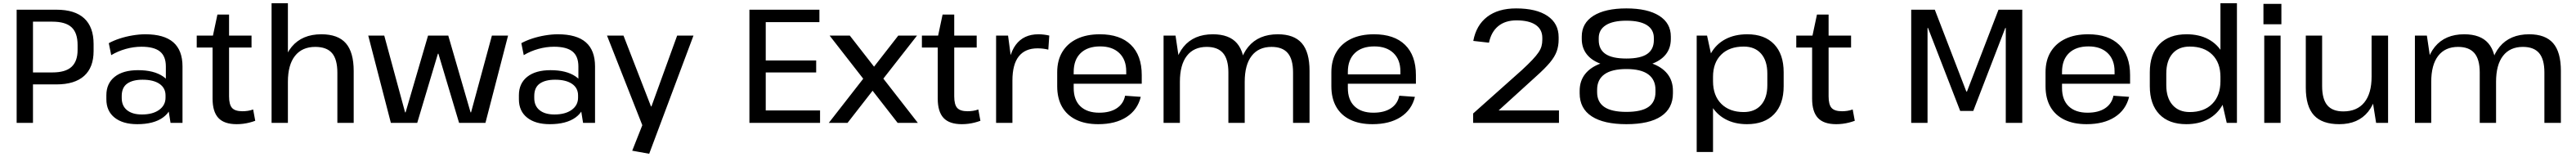

<svg xmlns="http://www.w3.org/2000/svg" viewBox="-20 -760 15935 971"><path d="M83 -700H329Q443 -700 501 -646.5Q559 -593 559 -488V-444Q559 -343 500.5 -290.5Q442 -238 329 -238H179V-312H304Q385 -312 422.5 -346.5Q460 -381 460 -451V-482Q460 -557 422.5 -591.5Q385 -626 304 -626H161L184 -651V0H83Z M1006 -182V-349Q1006 -412 969.5 -441.5Q933 -471 855 -471Q807 -471 758.5 -457.5Q710 -444 668 -419L653 -493Q682 -509 720 -521.5Q758 -534 800 -541Q842 -548 879 -548Q995 -548 1052 -498.5Q1109 -449 1109 -349V0H1035ZM829 8Q740 8 689 -32.5Q638 -73 638 -146V-171Q638 -244 689.5 -285Q741 -326 834 -326Q932 -326 989 -287Q1046 -248 1046 -175V-149Q1046 -75 988.5 -33.5Q931 8 829 8ZM858 -52Q925 -52 964.5 -80.5Q1004 -109 1004 -156V-170Q1004 -216 966.5 -241.5Q929 -267 862 -267Q801 -267 767 -243Q733 -219 733 -166V-154Q733 -105 766 -78.5Q799 -52 858 -52Z M1444 8Q1367 8 1331 -30.5Q1295 -69 1295 -150V-529L1325 -670H1397V-164Q1397 -113 1415.5 -92.5Q1434 -72 1480 -72Q1496 -72 1513 -74.5Q1530 -77 1546 -83L1559 -13Q1543 -7 1523.5 -2Q1504 3 1484 5.5Q1464 8 1444 8ZM1197 -540H1536V-466H1197Z M2067 -310Q2067 -393 2034 -431.5Q2001 -470 1930 -470Q1849 -470 1805 -414.5Q1761 -359 1761 -254L1719 -184L1720 -249Q1720 -393 1784.5 -470.5Q1849 -548 1968 -548Q2071 -548 2119.5 -492.5Q2168 -437 2168 -321V0H2067ZM1660 -740H1761V-364V0H1660Z M2258 -540H2357L2486 -65H2489L2628 -540H2753L2891 -65H2894L3023 -540H3123L2983 0H2820L2692 -428H2689L2561 0H2398Z M3558 -182V-349Q3558 -412 3521.5 -441.5Q3485 -471 3407 -471Q3359 -471 3310.5 -457.5Q3262 -444 3220 -419L3205 -493Q3234 -509 3272 -521.5Q3310 -534 3352 -541Q3394 -548 3431 -548Q3547 -548 3604 -498.5Q3661 -449 3661 -349V0H3587ZM3381 8Q3292 8 3241 -32.5Q3190 -73 3190 -146V-171Q3190 -244 3241.5 -285Q3293 -326 3386 -326Q3484 -326 3541 -287Q3598 -248 3598 -175V-149Q3598 -75 3540.5 -33.5Q3483 8 3381 8ZM3410 -52Q3477 -52 3516.5 -80.5Q3556 -109 3556 -156V-170Q3556 -216 3518.5 -241.5Q3481 -267 3414 -267Q3353 -267 3319 -243Q3285 -219 3285 -166V-154Q3285 -105 3318 -78.5Q3351 -52 3410 -52Z M3891 172 3969 -25 3960 31 3735 -540H3837L4007 -102H4010L4169 -540H4270L3996 191Z M4694 -77H5053V0H4616V-700H5049V-623H4694L4717 -683V-348L4694 -386H5029V-312H4694L4717 -350V-17Z M5112 -540H5237L5658 0H5533ZM5341 -300 5435 -272 5223 0H5107ZM5328 -272 5537 -540H5653L5422 -245Z M5930 8Q5853 8 5817 -30.5Q5781 -69 5781 -150V-529L5811 -670H5883V-164Q5883 -113 5901.5 -92.5Q5920 -72 5966 -72Q5982 -72 5999 -74.5Q6016 -77 6032 -83L6045 -13Q6029 -7 6009.5 -2Q5990 3 5970 5.5Q5950 8 5930 8ZM5683 -540H6022V-466H5683Z M6142 -540H6216L6243 -337V0H6142ZM6215 -290Q6215 -417 6263.5 -482.5Q6312 -548 6404 -548Q6420 -548 6437 -546Q6454 -544 6471 -540L6465 -453Q6434 -461 6398 -461Q6322 -461 6282.5 -411.5Q6243 -362 6243 -262Z M6774 8Q6694 8 6637 -19.5Q6580 -47 6550 -99.5Q6520 -152 6520 -227V-313Q6520 -387 6552 -439.5Q6584 -492 6643 -520Q6702 -548 6784 -548Q6909 -548 6976 -482.5Q7043 -417 7043 -296V-242H6602V-300H6963L6947 -277V-319Q6947 -391 6904 -432Q6861 -473 6786 -473Q6708 -473 6665 -431.5Q6622 -390 6622 -315V-216Q6622 -142 6663.5 -102.5Q6705 -63 6780 -63Q6847 -63 6888.5 -90.5Q6930 -118 6940 -168L7037 -161Q7017 -80 6948.5 -36Q6880 8 6774 8Z M7979 -312Q7979 -393 7946.5 -431.5Q7914 -470 7846 -470Q7766 -470 7723 -414.5Q7680 -359 7680 -254L7638 -184V-249Q7638 -393 7702 -470.5Q7766 -548 7885 -548Q7985 -548 8033 -493Q8081 -438 8081 -322V0H7979ZM7178 -540H7252L7279 -358V0H7178ZM7579 -312Q7579 -393 7546 -431.5Q7513 -470 7445 -470Q7365 -470 7322 -414.5Q7279 -359 7279 -254L7238 -184V-249Q7238 -393 7301.5 -470.5Q7365 -548 7483 -548Q7584 -548 7632 -492.5Q7680 -437 7680 -322V0H7579Z M8470 8Q8390 8 8333 -19.5Q8276 -47 8246 -99.5Q8216 -152 8216 -227V-313Q8216 -387 8248 -439.5Q8280 -492 8339 -520Q8398 -548 8480 -548Q8605 -548 8672 -482.5Q8739 -417 8739 -296V-242H8298V-300H8659L8643 -277V-319Q8643 -391 8600 -432Q8557 -473 8482 -473Q8404 -473 8361 -431.5Q8318 -390 8318 -315V-216Q8318 -142 8359.5 -102.5Q8401 -63 8476 -63Q8543 -63 8584.5 -90.5Q8626 -118 8636 -168L8733 -161Q8713 -80 8644.5 -36Q8576 8 8470 8Z M9093 -58 9395 -327Q9435 -364 9459.5 -390Q9484 -416 9497.5 -436Q9511 -456 9516 -474.5Q9521 -493 9521 -514V-526Q9521 -578 9480 -606Q9439 -634 9361 -634Q9292 -634 9248.5 -598.5Q9205 -563 9191 -496L9094 -507Q9112 -604 9180 -656Q9248 -708 9359 -708Q9484 -708 9553 -661.5Q9622 -615 9622 -530V-516Q9622 -476 9610 -442.5Q9598 -409 9568 -373Q9538 -337 9482 -287L9188 -20L9158 -77H9624V0H9093Z M10041 8Q9901 8 9826.5 -40.5Q9752 -89 9752 -183V-198Q9752 -260 9786.5 -303Q9821 -346 9885.5 -368.5Q9950 -391 10041 -391Q10132 -391 10196.5 -368.5Q10261 -346 10295 -303Q10329 -260 10329 -198V-183Q10329 -90 10256 -41Q10183 8 10041 8ZM10041 -68Q10134 -68 10177.5 -98.5Q10221 -129 10221 -190V-205Q10221 -267 10176.5 -300Q10132 -333 10041 -333Q9951 -333 9905.5 -300.5Q9860 -268 9860 -205V-190Q9860 -129 9904.5 -98.5Q9949 -68 10041 -68ZM10041 -342Q9953 -342 9891 -362.5Q9829 -383 9797 -423Q9765 -463 9765 -519V-534Q9765 -617 9837.5 -662.5Q9910 -708 10041 -708Q10172 -708 10244 -662.5Q10316 -617 10316 -534V-519Q10316 -462 10284 -422.5Q10252 -383 10191 -362.5Q10130 -342 10041 -342ZM10041 -398Q10129 -398 10170 -426.5Q10211 -455 10211 -512V-525Q10211 -577 10168 -604.5Q10125 -632 10041 -632Q9957 -632 9913.5 -604Q9870 -576 9870 -525V-512Q9870 -455 9911.5 -426.5Q9953 -398 10041 -398Z M10787 8Q10710 8 10652.5 -23.5Q10595 -55 10563.5 -113Q10532 -171 10531 -249V-295Q10532 -373 10564 -430Q10596 -487 10653.5 -517.5Q10711 -548 10789 -548Q10896 -548 10955 -486.5Q11014 -425 11014 -313V-227Q11014 -115 10954.5 -53.5Q10895 8 10787 8ZM10476 -540H10540L10577 -370V180H10476ZM10767 -67Q10836 -67 10874.5 -111Q10913 -155 10913 -233V-305Q10913 -384 10874.5 -428Q10836 -472 10767 -472Q10678 -472 10627.5 -422Q10577 -372 10577 -285V-258Q10577 -169 10628 -118Q10679 -67 10767 -67Z M11339 8Q11262 8 11226 -30.5Q11190 -69 11190 -150V-529L11220 -670H11292V-164Q11292 -113 11310.5 -92.5Q11329 -72 11375 -72Q11391 -72 11408 -74.5Q11425 -77 11441 -83L11454 -13Q11438 -7 11418.5 -2Q11399 3 11379 5.5Q11359 8 11339 8ZM11092 -540H11431V-466H11092Z M11803 -700H11949L12144 -194H12148L12343 -700H12490V0H12388V-587H12385L12187 -74H12106L11907 -587H11904V0H11803Z M12888 8Q12808 8 12751 -19.5Q12694 -47 12664 -99.5Q12634 -152 12634 -227V-313Q12634 -387 12666 -439.5Q12698 -492 12757 -520Q12816 -548 12898 -548Q13023 -548 13090 -482.5Q13157 -417 13157 -296V-242H12716V-300H13077L13061 -277V-319Q13061 -391 13018 -432Q12975 -473 12900 -473Q12822 -473 12779 -431.5Q12736 -390 12736 -315V-216Q12736 -142 12777.5 -102.5Q12819 -63 12894 -63Q12961 -63 13002.5 -90.5Q13044 -118 13054 -168L13151 -161Q13131 -80 13062.5 -36Q12994 8 12888 8Z M13505 8Q13397 8 13338 -53.5Q13279 -115 13279 -227V-313Q13279 -425 13338.5 -486.5Q13398 -548 13507 -548Q13584 -548 13641 -517.5Q13698 -487 13730 -430Q13762 -373 13762 -295V-249Q13762 -171 13730 -113Q13698 -55 13640.5 -23.5Q13583 8 13505 8ZM13526 -67Q13615 -67 13665.5 -118Q13716 -169 13716 -258V-285Q13716 -372 13665.5 -422Q13615 -472 13526 -472Q13457 -472 13419 -428Q13381 -384 13381 -305V-233Q13381 -155 13419.5 -111Q13458 -67 13526 -67ZM13716 -170V-740H13818V0H13755Z M14088 -540V0H13987V-540ZM14093 -736V-610H13982V-736Z M14345 -228Q14345 -147 14377 -109Q14409 -71 14476 -71Q14561 -71 14606 -126.5Q14651 -182 14651 -286L14692 -356V-291Q14692 -147 14630 -69.5Q14568 8 14451 8Q14345 8 14294.5 -47Q14244 -102 14244 -218V-540H14345ZM14753 0H14679L14651 -176V-540H14753Z M15720 -312Q15720 -393 15687.5 -431.5Q15655 -470 15587 -470Q15507 -470 15464 -414.5Q15421 -359 15421 -254L15379 -184V-249Q15379 -393 15443 -470.5Q15507 -548 15626 -548Q15726 -548 15774 -493Q15822 -438 15822 -322V0H15720ZM14919 -540H14993L15020 -358V0H14919ZM15320 -312Q15320 -393 15287 -431.5Q15254 -470 15186 -470Q15106 -470 15063 -414.5Q15020 -359 15020 -254L14979 -184V-249Q14979 -393 15042.5 -470.5Q15106 -548 15224 -548Q15325 -548 15373 -492.5Q15421 -437 15421 -322V0H15320Z"/></svg>

Font: Pathway Extreme 28pt Medium
Style: Regular
Weight: 500
Designer: Eduardo Rodriguez Tunni
Foundry: Eduardo Rodriguez Tunni
Version: Version 1.001;gftools[0.9.26]